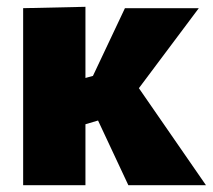

<svg xmlns="http://www.w3.org/2000/svg" viewBox="-20 -544 625 564"><path d="M48 -520 231 -524V-315L253 -321L347 -520H564L388 -285L585 0H357L268 -190L231 -179V0H48Z"/></svg>

Font: Murecho ExtraBold
Style: Regular
Weight: 800
Designer: Neil Summerour
Foundry: Positype
Version: Version 1.010; ttfautohint (v1.8.3)